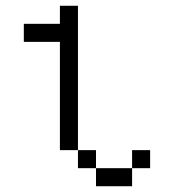

<svg xmlns="http://www.w3.org/2000/svg" viewBox="-20 -645 602 665"><path d="M437.5 -62.5H312.5V0H437.5ZM62.5 -500H187.5V-125H250V-625H187.5V-562.5H62.5ZM250 -62.5H312.5V-125H250ZM437.5 -62.5H500V-125H437.5Z"/></svg>

Font: ChillMoonMono
Style: Regular
Weight: 400
Designer: Warren2060
Foundry: ChillType
Version: Version 1.000;Glyphs 3.1.1 (3135)